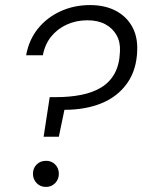

<svg xmlns="http://www.w3.org/2000/svg" viewBox="-20 -732 561 757"><path d="M152 -193 176 -349H201Q255 -349 300.5 -358Q346 -367 379.5 -387.5Q413 -408 432 -442.5Q451 -477 453 -529Q455 -566 439.5 -593.5Q424 -621 395 -636.5Q366 -652 325 -652Q280 -652 243 -635Q206 -618 181.5 -587.5Q157 -557 149 -514H83Q94 -575 129.5 -619Q165 -663 218.5 -687.5Q272 -712 335 -712Q393 -712 435.5 -690Q478 -668 500.5 -628Q523 -588 521 -534Q519 -457 481.5 -404Q444 -351 380.5 -325Q317 -299 234 -299L212 -193ZM161 5Q139 5 124.5 -10Q110 -25 110 -47Q110 -69 124.5 -83.5Q139 -98 162 -98Q183 -98 197.5 -83.5Q212 -69 212 -47Q212 -25 197.5 -10Q183 5 161 5Z"/></svg>

Font: DM Sans 17pt Light
Style: Italic
Weight: 300
Italic angle: -10°
Version: Version 4.004;gftools[0.9.30]